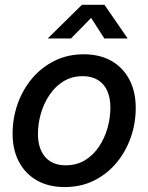

<svg xmlns="http://www.w3.org/2000/svg" viewBox="-20 -756 609 788"><path d="M245.6 11.7Q179.2 11.7 131.3 -15.6Q83.5 -43 57.6 -92.3Q31.7 -141.6 31.7 -207Q31.7 -270.5 52.2 -329.1Q72.8 -387.7 111.3 -433.6Q149.9 -479.5 203.6 -506.3Q257.3 -533.2 323.7 -533.2Q390.1 -533.2 438 -505.6Q485.8 -478 511.5 -428.5Q537.1 -378.9 537.1 -313Q537.1 -250 516.6 -191.7Q496.1 -133.3 457.8 -87.4Q419.4 -41.5 365.7 -14.9Q312 11.7 245.6 11.7ZM249.5 -77.6Q294.9 -77.6 329.1 -98.6Q363.3 -119.6 386.5 -154.5Q409.7 -189.5 421.4 -231.2Q433.1 -272.9 433.1 -314.5Q433.1 -354 420.2 -383.1Q407.2 -412.1 381.8 -427.7Q356.4 -443.4 319.3 -443.4Q275.4 -443.4 241.2 -422.6Q207 -401.9 183.6 -367.2Q160.2 -332.5 147.9 -290.5Q135.7 -248.5 135.7 -205.6Q135.7 -147 165 -112.3Q194.3 -77.6 249.5 -77.6ZM271.5 -598.1H176.8V-599.1L316.4 -736.3H408.7L503.4 -599.1V-598.1H408.2L354 -682.6Z"/></svg>

Font: Inter 28pt Medium
Style: Italic
Weight: 500
Italic angle: -9.3988°
Designer: Rasmus Andersson
Foundry: rsms
Version: Version 4.001;git-66647c0bb